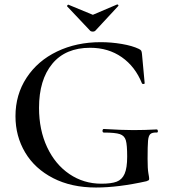

<svg xmlns="http://www.w3.org/2000/svg" viewBox="-20 -824 757 856"><path d="M49 -306Q49 -402 98.5 -477.5Q148 -553 234.5 -594.5Q321 -636 429 -636Q476 -636 523 -628Q570 -620 599 -606Q607 -602 609.5 -598Q612 -594 613 -583L625 -453Q625 -450 620 -449.5Q615 -449 613 -452Q583 -527 523 -569Q463 -611 382 -611Q272 -611 213 -539.5Q154 -468 154 -343Q154 -245 190 -168Q226 -91 289.5 -48Q353 -5 432 -5Q476 -5 500 -14Q524 -23 535.5 -49Q547 -75 547 -126Q547 -178 541 -198.5Q535 -219 514.5 -226Q494 -233 443 -233Q437 -233 437 -241Q437 -244 438.5 -246.5Q440 -249 442 -249Q525 -244 575 -244Q625 -244 679 -247Q681 -247 682.5 -244.5Q684 -242 684 -240Q684 -233 679 -233Q659 -234 650.5 -226.5Q642 -219 640 -196.5Q638 -174 638 -116Q638 -71 641.5 -52Q645 -33 645 -28Q645 -22 643 -20.5Q641 -19 633 -16Q507 12 408 12Q298 12 216.5 -30Q135 -72 92 -144.5Q49 -217 49 -306ZM279 -797Q279 -799 281.5 -801.5Q284 -804 285 -803L394 -758L502 -804H503Q506 -804 507.5 -801.5Q509 -799 507 -797L405 -687Q401 -683 394 -683Q386 -683 382 -687L279 -796Z"/></svg>

Font: Cormorant Unicase SemiBold
Style: Regular
Weight: 600
Designer: Christian Thalmann (Catharsis Fonts)
Foundry: Catharsis Fonts
Version: Version 4.000